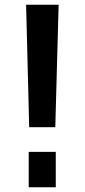

<svg xmlns="http://www.w3.org/2000/svg" viewBox="-20 -789 357 809"><path d="M103 -253 90 -769H227L213 -253ZM101 0V-149H215V0Z"/></svg>

Font: Alatsi
Style: Regular
Weight: 400
Designer: Spyros Zevelakis, Eben Sorkin
Foundry: www.sorkintype.com
Version: Version 1.008; ttfautohint (v1.8.4.7-5d5b)